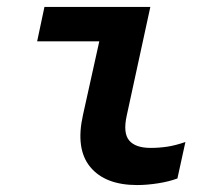

<svg xmlns="http://www.w3.org/2000/svg" viewBox="-20 -525 640 553"><path d="M375 8Q283 8 240 -44Q197 -96 219 -194L266 -406H87L108 -505H413L345 -192Q334 -142 352 -120.5Q370 -99 414 -99Q438 -99 461.5 -102.5Q485 -106 514 -116L491 -11Q467 -2 435 3Q403 8 375 8Z"/></svg>

Font: Red Hat Mono SemiBold
Style: Italic
Weight: 600
Italic angle: -12°
Monospace: yes
Designer: Pentagram, MCKL
Foundry: MCKL
Version: Version 1.030